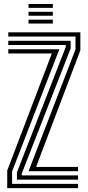

<svg xmlns="http://www.w3.org/2000/svg" viewBox="-20 -966 450 986"><path d="M126.6 -86.9 367.7 -712.3V-778.3H22.5V-800H392.7V-707.6L165.3 -108.7H380.7V-86.9ZM17.1 0V-90.2L246.1 -691.3H22.5V-713.1H284.9L42.1 -85.8V-21.7H380.7V0ZM67 -43.5V-80.9L317.6 -724.4V-734.8H22.5V-756.5H342.7V-717L91.8 -75.1V-65.2H380.7V-43.5ZM126.5 -925.5V-945.6H251.3V-925.5ZM126.5 -845V-865.1H251.3V-845ZM126.5 -885.2V-905.4H251.3V-885.2Z"/></svg>

Font: Big Shoulders Inline Display SC Thin
Style: Regular
Weight: 100
Designer: Patric King
Foundry: XO Type Co
Version: Version 2.002